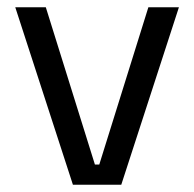

<svg xmlns="http://www.w3.org/2000/svg" viewBox="-20 -508 534 528"><path d="M253 -55.5 388 -488H472L313.5 0H180.5L22 -488H106L241 -55.5Z"/></svg>

Font: Anek Odia
Style: Regular
Weight: 400
Designer: Yesha Goshar & Mahesh Sahu (Odia), Yesha Goshar (Latin)
Foundry: Ek Type
Version: Version 1.003